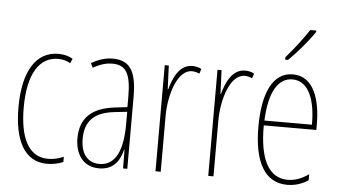

<svg xmlns="http://www.w3.org/2000/svg" viewBox="-52 -852 1676 950"><g transform="rotate(5 785.5 -376.5)"><path d="M212 10C239 10 270 4 292 -6V-32C267 -21 240 -15 215 -15C114 -15 73 -114 73 -257C73 -427 130 -512 222 -512C244 -512 265 -507 283 -496L293 -519C272 -531 248 -537 221 -537C113 -537 47 -440 47 -256C47 -93 99 10 212 10Z M490 -537C456 -537 417 -525 385 -505L396 -483C433 -505 466 -512 490 -512C557 -512 584 -475 584 -355V-304L523 -297C413 -284 351 -234 351 -129C351 -57 386 10 470 10C546 10 574 -43 586 -93H588L589 0H610V-358C610 -489 574 -537 490 -537ZM522 -274 585 -281V-220C585 -97 554 -12 470 -12C412 -12 377 -54 377 -129C377 -217 423 -263 522 -274Z M887 -535C820 -535 792 -462 777 -409H775L770 -527H750V0H776V-277C776 -380 814 -509 887 -509C901 -509 916 -504 924 -500L932 -524C918 -532 900 -535 887 -535Z M1149 -535C1082 -535 1054 -462 1039 -409H1037L1032 -527H1012V0H1038V-277C1038 -380 1076 -509 1149 -509C1163 -509 1178 -504 1186 -500L1194 -524C1180 -532 1162 -535 1149 -535Z M1482 -756V-763H1452C1418 -711 1386 -671 1341 -618V-606H1355C1394 -643 1449 -707 1482 -756ZM1386 -537C1285 -537 1238 -429 1238 -264C1238 -94 1290 10 1405 10C1446 10 1481 -3 1509 -22V-52C1474 -27 1440 -15 1405 -15C1310 -15 1263 -106 1264 -273H1525V-301C1525 -421 1491 -537 1386 -537ZM1386 -512C1469 -512 1502 -414 1501 -297H1265C1271 -442 1316 -512 1386 -512Z"/></g></svg>

Font: Noto Sans Gurmukhi UI ExtraCondensed Thin
Style: Regular
Weight: 100
Width: 2
Designer: Jelle Bosma - Monotype Design Team
Foundry: Monotype Imaging Inc.
Version: Version 2.004